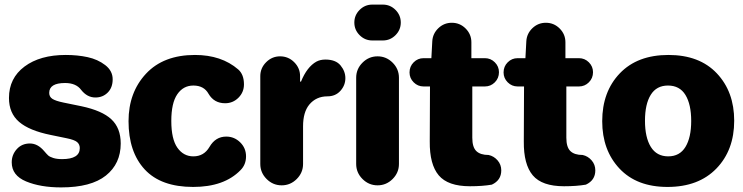

<svg xmlns="http://www.w3.org/2000/svg" viewBox="-20 -798 3232 835"><path d="M246 17Q156 17 93.5 -9Q31 -35 31 -92Q31 -125 53 -149.5Q75 -174 110 -174Q144 -174 172 -141Q183 -128 189.5 -122Q196 -116 211.5 -111Q227 -106 250 -106Q327 -106 327 -154Q327 -170 315.5 -180Q304 -190 269 -197L201 -211Q107 -230 63 -268Q19 -306 19 -372Q19 -458 86.5 -508.5Q154 -559 266 -559Q317 -559 361 -549.5Q405 -540 437.5 -515Q470 -490 470 -453Q470 -417 448.5 -395.5Q427 -374 395 -374Q359 -374 333 -407Q311 -437 263 -437Q194 -437 194 -394Q194 -377 208 -368Q222 -359 256 -352L334 -336Q424 -317 464.5 -279Q505 -241 505 -174Q505 -86 440.5 -34.5Q376 17 246 17Z M820 15Q680 15 609.5 -61Q539 -137 539 -271Q539 -396 615 -477.5Q691 -559 828 -559Q943 -559 1016 -496Q1041 -474 1041 -431Q1041 -397 1017 -373Q993 -349 959 -349Q911 -349 887 -390Q867 -426 821 -426Q777 -426 751 -388Q725 -350 725 -272Q725 -193 751.5 -155.5Q778 -118 821 -118Q867 -118 891 -159Q917 -204 964 -204Q999 -204 1024.5 -179Q1050 -154 1050 -118Q1050 -82 1026 -58Q955 15 820 15Z M1112 -85V-467Q1112 -502 1137.5 -527.5Q1163 -553 1198 -553Q1234 -553 1259.5 -527.5Q1285 -502 1285 -467V-443H1289Q1315 -507 1356 -530Q1373 -539 1395 -539Q1440 -539 1461 -513.5Q1482 -488 1482 -458Q1482 -427 1460.5 -403Q1439 -379 1404 -379Q1355 -379 1325 -343Q1298 -310 1298 -249V-85Q1298 -47 1270.5 -19.5Q1243 8 1205 8Q1167 8 1139.5 -19.5Q1112 -47 1112 -85Z M1599 -622Q1567 -622 1544 -645Q1521 -668 1521 -700Q1521 -732 1544 -755Q1567 -778 1599 -778H1645Q1677 -778 1700 -755Q1723 -732 1723 -700Q1723 -668 1700 -645Q1677 -622 1645 -622ZM1529 -85V-460Q1529 -498 1556.5 -525.5Q1584 -553 1622 -553Q1660 -553 1687.5 -525.5Q1715 -498 1715 -460V-85Q1715 -47 1687.5 -19.5Q1660 8 1622 8Q1584 8 1556.5 -19.5Q1529 -47 1529 -85Z M2024 12Q1928 12 1888 -35.5Q1848 -83 1849 -183L1850 -422H1822Q1797 -422 1779 -440Q1761 -458 1761 -483Q1761 -509 1779 -527Q1797 -545 1822 -545H1856L1860 -619Q1862 -652 1886.5 -675.5Q1911 -699 1945 -699Q1980 -699 2005 -674Q2030 -649 2030 -614V-545H2089Q2114 -545 2132 -527Q2150 -509 2150 -484Q2150 -458 2132 -440Q2114 -422 2089 -422H2034V-199Q2034 -158 2051.5 -141Q2069 -124 2105 -124Q2128 -119 2144 -100.5Q2160 -82 2160 -57Q2160 -14 2119 5Q2079 12 2024 12Z M2433 12Q2337 12 2297 -35.5Q2257 -83 2258 -183L2259 -422H2231Q2206 -422 2188 -440Q2170 -458 2170 -483Q2170 -509 2188 -527Q2206 -545 2231 -545H2265L2269 -619Q2271 -652 2295.5 -675.5Q2320 -699 2354 -699Q2389 -699 2414 -674Q2439 -649 2439 -614V-545H2498Q2523 -545 2541 -527Q2559 -509 2559 -484Q2559 -458 2541 -440Q2523 -422 2498 -422H2443V-199Q2443 -158 2460.5 -141Q2478 -124 2514 -124Q2537 -119 2553 -100.5Q2569 -82 2569 -57Q2569 -14 2528 5Q2488 12 2433 12Z M2883 15Q2749 15 2674 -65Q2599 -145 2599 -271Q2599 -399 2675.5 -479Q2752 -559 2887 -559Q3022 -559 3097.5 -479Q3173 -399 3173 -273Q3173 -145 3095.5 -65Q3018 15 2883 15ZM2885 -426Q2835 -426 2810 -385.5Q2785 -345 2785 -273Q2785 -200 2810.5 -159Q2836 -118 2886 -118Q2936 -118 2961 -159Q2986 -200 2986 -272Q2986 -344 2961 -385Q2936 -426 2885 -426Z"/></svg>

Font: Jellee Roman
Style: Regular
Weight: 400
Designer: Alfredo Marco Pradil
Foundry: Alfredo Marco Pradil
Version: Version 1.016;PS 001.016;hotconv 1.0.88;makeotf.lib2.5.64775